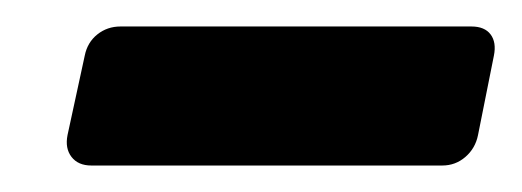

<svg xmlns="http://www.w3.org/2000/svg" viewBox="-20 -733 394 145"><path d="M49 -608Q39 -608 34 -614.5Q29 -621 31 -631L44 -691Q46 -701 53.5 -707Q61 -713 71 -713H336Q346 -713 350.5 -707Q355 -701 353 -691L341 -631Q339 -621 331.5 -614.5Q324 -608 314 -608Z"/></svg>

Font: Rubik Light SemiBold
Style: Italic
Weight: 600
Italic angle: -12°
Version: Version 2.104